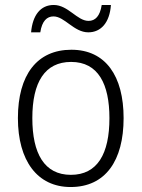

<svg xmlns="http://www.w3.org/2000/svg" viewBox="-20 -742 569 772"><path d="M105 -612H142C149 -658 169 -676 195 -676C240 -676 277 -612 335 -612C386 -612 421 -651 426 -722H389C382 -677 363 -658 336 -658C290 -658 254 -722 196 -722C143 -722 111 -681 105 -612ZM477 -267C477 -436 405 -542 267 -542C129 -542 52 -441 52 -267C52 -96 130 10 264 10C404 10 477 -96 477 -267ZM110 -267C110 -411 160 -493 266 -493C375 -493 420 -404 420 -267C420 -124 372 -39 265 -39C158 -39 110 -125 110 -267Z"/></svg>

Font: Noto Sans Ethiopic SemiCondensed Light
Style: Regular
Weight: 300
Width: 4
Designer: Monotype Design Team
Foundry: Monotype Imaging Inc.
Version: Version 2.102